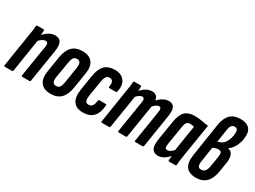

<svg xmlns="http://www.w3.org/2000/svg" viewBox="-45 -1251 2417 1820"><g transform="rotate(30 1163.0 -341.5)"><path d="M211 0Q199 0 200 -11L255 -352Q260 -382 254 -394.5Q248 -407 231 -407Q215 -407 196.5 -395.5Q178 -384 158 -362L153 -420Q184 -457 217.5 -477Q251 -497 285 -497Q331 -497 349 -464.5Q367 -432 355 -361L299 -11Q298 0 288 0ZM19 0Q7 0 9 -11L65 -367Q72 -405 75.5 -433Q79 -461 80 -480Q81 -491 92 -491H157Q167 -491 167 -480Q167 -462 164.5 -436.5Q162 -411 160 -394L165 -375L108 -11Q106 0 96 0Z M519 6Q447 6 412.5 -37Q378 -80 391 -164L418 -334Q432 -417 472.5 -457Q513 -497 584 -497Q657 -497 692 -454Q727 -411 713 -327L686 -158Q673 -75 632 -34.5Q591 6 519 6ZM530 -85Q555 -85 567.5 -102Q580 -119 587 -161L613 -328Q620 -370 610.5 -388.5Q601 -407 575 -407Q549 -407 537 -390Q525 -373 518 -330L490 -163Q483 -122 493 -103.5Q503 -85 530 -85Z M873 6Q800 6 768.5 -39.5Q737 -85 750 -169L776 -335Q790 -420 829 -458.5Q868 -497 938 -497Q1011 -497 1044 -451.5Q1077 -406 1059 -331Q1056 -320 1048 -320H979Q967 -320 969 -331Q976 -368 967 -387.5Q958 -407 932 -407Q908 -407 895 -390Q882 -373 875 -327L848 -163Q842 -122 850.5 -103.5Q859 -85 884 -85Q911 -85 924 -103Q937 -121 942 -161Q944 -173 953 -173H1022Q1033 -173 1032 -161Q1025 -76 986 -35Q947 6 873 6Z M1082 0Q1070 0 1072 -11L1128 -367Q1135 -405 1138.5 -433Q1142 -461 1143 -480Q1144 -491 1155 -491H1220Q1230 -491 1230 -480Q1230 -471 1229.5 -459Q1229 -447 1227 -434Q1256 -466 1286 -481.5Q1316 -497 1346 -497Q1376 -497 1392.5 -482Q1409 -467 1413 -436Q1441 -466 1470.5 -481.5Q1500 -497 1529 -497Q1572 -497 1588.5 -465.5Q1605 -434 1593 -364L1537 -11Q1535 0 1526 0H1448Q1436 0 1438 -11L1493 -355Q1498 -383 1492.5 -395Q1487 -407 1471 -407Q1459 -407 1444 -398Q1429 -389 1411 -369L1354 -11Q1352 0 1342 0H1265Q1253 0 1255 -11L1310 -355Q1315 -383 1309.5 -395Q1304 -407 1288 -407Q1276 -407 1261 -398Q1246 -389 1228 -369L1171 -11Q1169 0 1159 0Z M1694 6Q1650 6 1631 -26.5Q1612 -59 1623 -130L1658 -346Q1671 -427 1707.5 -462Q1744 -497 1810 -497Q1855 -497 1892 -489.5Q1929 -482 1966 -478L1909 -125Q1903 -86 1899 -58.5Q1895 -31 1895 -11Q1894 0 1883 0H1818Q1807 0 1807 -11Q1808 -21 1809 -33Q1810 -45 1811 -58Q1785 -29 1755.5 -11.5Q1726 6 1694 6ZM1748 -85Q1762 -85 1778.5 -95.5Q1795 -106 1811 -123L1855 -404Q1844 -407 1833 -408.5Q1822 -410 1810 -410Q1787 -410 1774.5 -395Q1762 -380 1756 -340L1723 -138Q1718 -109 1724.5 -97Q1731 -85 1748 -85Z M2112 6Q2036 6 2003.5 -37Q1971 -80 1984 -166L2040 -531Q2053 -611 2093 -650Q2133 -689 2203 -689Q2262 -689 2294 -662Q2326 -635 2326 -582Q2326 -542 2315 -504.5Q2304 -467 2284 -437Q2264 -407 2238 -390V-389Q2274 -382 2288 -351Q2302 -320 2294 -263L2278 -163Q2265 -79 2223.5 -36.5Q2182 6 2112 6ZM2117 -85Q2143 -85 2158 -104Q2173 -123 2180 -164L2198 -275Q2203 -307 2195.5 -321Q2188 -335 2165 -335Q2142 -335 2105 -319L2081 -163Q2074 -120 2082.5 -102.5Q2091 -85 2117 -85ZM2117 -392 2148 -403Q2171 -411 2188.5 -434Q2206 -457 2216 -489Q2226 -521 2226 -557Q2226 -598 2191 -598Q2170 -598 2157.5 -583.5Q2145 -569 2140 -538Z"/></g></svg>

Font: Sofia Sans Extra Condensed
Style: Bold Italic
Weight: 700
Italic angle: -9°
Designer: Botio Nikoltchev, Ani Petrova
Foundry: lettersoup
Version: Version 4.101